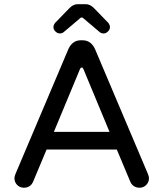

<svg xmlns="http://www.w3.org/2000/svg" viewBox="-20 -877 769 903"><path d="M47.9 -39.1Q47.9 -45.9 52.7 -58.6L301.8 -646.5Q310.5 -666 325.2 -676.8Q339.8 -687.5 359.4 -687.5H369.1Q388.7 -687.5 403.3 -676.8Q418 -666 426.8 -646.5L675.8 -58.6Q680.7 -45.9 680.7 -39.1Q680.7 -20.5 668 -7.3Q655.3 5.9 635.7 5.9Q621.1 5.9 609.9 -1.5Q598.6 -8.8 592.8 -22.5L529.3 -173.8H199.2L135.7 -22.5Q129.9 -8.8 118.7 -1.5Q107.4 5.9 92.8 5.9Q73.2 5.9 60.5 -7.3Q47.9 -20.5 47.9 -39.1ZM239.3 -769.5 305.7 -837.9Q324.2 -857.4 345.7 -857.4H382.8Q404.3 -857.4 422.9 -837.9L489.3 -769.5Q497.1 -759.8 497.1 -749Q497.1 -738.3 487.8 -729Q478.5 -719.7 466.8 -719.7Q456.1 -719.7 448.2 -726.6L372.1 -791Q369.1 -794.9 364.3 -794.9Q360.4 -794.9 356.4 -791L280.3 -726.6Q272.5 -719.7 261.7 -719.7Q250 -719.7 240.7 -729Q231.4 -738.3 231.4 -749Q231.4 -759.8 239.3 -769.5ZM495.1 -256.8 372.1 -552.7Q369.1 -559.6 364.3 -559.6Q359.4 -559.6 356.4 -552.7L233.4 -256.8Z"/></svg>

Font: jf-openhuninn-2.0
Style: Regular
Weight: 400
Designer: [Kosugi Maru]
Designed by MOTOYA      

[Varela Round]
Joe Prince (Latin component); Avraham Cornfeld (Hebrew component)
Foundry: justfont CO.,LTD.
Version: 2.0